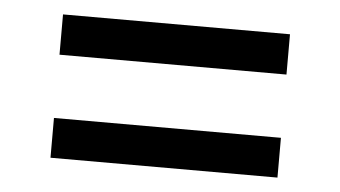

<svg xmlns="http://www.w3.org/2000/svg" viewBox="-33 -530 665 375"><g transform="rotate(5 299.5 -342.5)"><path d="M77 -404V-483H522V-404ZM77 -202V-280H522V-202Z"/></g></svg>

Font: Montagu Slab 16pt
Style: Regular
Weight: 400
Designer: Florian Karsten
Foundry: Florian Karsten
Version: Version 1.000; ttfautohint (v1.8.3)